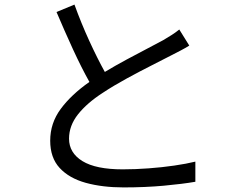

<svg xmlns="http://www.w3.org/2000/svg" viewBox="-20 -798 1040 846"><path d="M308.1 -777.8Q337.9 -695.3 373.5 -617.7Q409.2 -540 441.9 -481Q488.8 -509.3 537.8 -535.6Q586.9 -562 629.2 -584Q671.4 -606 699.2 -621.1Q720.7 -633.8 737.5 -644.5Q754.4 -655.3 770 -668L814 -597.2Q796.9 -586.4 777.8 -576.4Q758.8 -566.4 736.8 -555.2Q703.1 -537.6 650.4 -511Q597.7 -484.4 539.8 -452.9Q481.9 -421.4 433.1 -389.2Q363.3 -344.2 323.7 -294.2Q284.2 -244.1 284.2 -187Q284.2 -124.5 343.3 -88.1Q402.3 -51.8 521 -51.8Q575.7 -51.8 634.8 -56.2Q693.8 -60.5 747.8 -68.4Q801.8 -76.2 840.8 -85.9V2.9Q784.2 12.7 701.4 20.3Q618.7 27.8 524.9 27.8Q431.2 27.8 357.9 7.6Q284.7 -12.7 242.9 -57.9Q201.2 -103 201.2 -178.2Q201.2 -255.4 247.6 -318.1Q293.9 -380.9 374 -437Q339.4 -498.5 301.5 -580.8Q263.7 -663.1 229 -745.1Z"/></svg>

Font: Source Han Sans CN
Style: Regular
Weight: 400
Designer: Ryoko NISHIZUKA  (kana, bopomofo & ideographs); Paul D. Hunt (Latin, Greek & Cyrillic); Sandoll Communications , Soo-you
Foundry: Adobe
Version: Version 2.004;hotconv 1.0.118;makeotfexe 2.5.65603